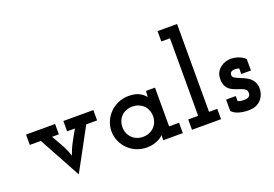

<svg xmlns="http://www.w3.org/2000/svg" viewBox="-105 -1052 1965 1378"><g transform="rotate(-20 877.5 -363.5)"><path d="M466 -296Q423 -215 379.5 -136Q336 -57 293 23Q249 -57 206 -136.5Q163 -216 119 -296H35V-375H257V-296H205Q231 -252 255 -208Q279 -164 293 -120Q307 -164 330.5 -208Q354 -252 380 -296H320V-375H549V-296Z M1096 0H947V-40Q946 -37 937 -29Q928 -21 911.5 -12.5Q895 -4 872 2.5Q849 9 820 9Q778 9 741 -6.5Q704 -22 677 -49Q650 -76 634.5 -111.5Q619 -147 619 -187Q619 -226 634.5 -262Q650 -298 677 -325Q704 -352 741 -368Q778 -384 820 -384Q875 -384 907 -364.5Q939 -345 947 -328Q948 -338 949.5 -350.5Q951 -363 951 -375H1020V-79H1096ZM820 -303Q793 -303 770 -293.5Q747 -284 732 -267Q718 -252 710.5 -232Q703 -212 703 -188Q703 -160 714.5 -136Q726 -112 746 -96Q760 -85 779 -78.5Q798 -72 820 -72Q845 -72 865.5 -80Q886 -88 901 -102Q918 -118 927.5 -140Q937 -162 937 -188Q937 -214 927.5 -236Q918 -258 902 -273Q886 -287 865.5 -295Q845 -303 820 -303Z M1388 0H1166V-79H1242V-671H1176V-750H1325V-79H1388Z M1699 -37Q1685 -18 1660 -5Q1635 8 1595 8Q1558 8 1524 -1.5Q1490 -11 1470 -33V-120H1544V-81Q1556 -76 1567.5 -74.5Q1579 -73 1596 -73Q1604 -73 1612.5 -75Q1621 -77 1628 -82Q1633 -86 1636.5 -92.5Q1640 -99 1640 -109Q1640 -127 1629.5 -136.5Q1619 -146 1601 -152Q1584 -159 1563 -165.5Q1542 -172 1523 -184Q1505 -195 1493 -216Q1481 -237 1481 -272Q1481 -303 1493 -324Q1505 -345 1523 -358Q1541 -372 1562 -378Q1583 -384 1600 -384Q1610 -384 1624.5 -382Q1639 -380 1654 -375Q1669 -370 1683.5 -362Q1698 -354 1709 -342V-255H1635V-298Q1627 -300 1620 -301.5Q1613 -303 1605 -303Q1594 -303 1586 -300.5Q1578 -298 1573 -294Q1568 -289 1566 -282.5Q1564 -276 1565 -268Q1567 -256 1580 -248.5Q1593 -241 1611 -234Q1628 -227 1648 -218Q1668 -209 1685 -196Q1702 -182 1713 -161.5Q1724 -141 1724 -110Q1724 -96 1718.5 -76Q1713 -56 1699 -37Z"/></g></svg>

Font: Josefin Slab
Style: Bold
Weight: 700
Designer: Santiago Orozco
Foundry: Typemade
Version: Version 2.000